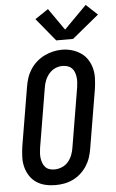

<svg xmlns="http://www.w3.org/2000/svg" viewBox="-64 -1028 653 1078"><g transform="rotate(-5 262.5 -488.5)"><path d="M204 8Q175 8 147.5 1.5Q120 -5 97.5 -20Q75 -35 60 -58Q45 -81 38 -108Q31 -135 32 -164Q33 -193 37 -222L93 -556Q97 -581 105 -605.5Q113 -630 127.5 -652.5Q142 -675 162.5 -693Q183 -711 206.5 -722.5Q230 -734 255 -740Q280 -746 306 -746Q335 -746 362 -738Q389 -730 411.5 -715Q434 -700 449 -677Q464 -654 471 -627Q478 -600 477 -571Q476 -542 472 -513L416 -179Q412 -154 404 -129.5Q396 -105 381.5 -82.5Q367 -60 347 -42Q327 -24 303 -12.5Q279 -1 254 3.5Q229 8 204 8ZM206 -80Q227 -80 248 -88.5Q269 -97 283.5 -114Q298 -131 306 -151.5Q314 -172 317 -193L373 -528Q375 -543 376 -557.5Q377 -572 375 -586.5Q373 -601 368 -614Q363 -627 353.5 -636.5Q344 -646 330 -650.5Q316 -655 301 -655Q280 -655 260 -646Q240 -637 225.5 -620Q211 -603 203 -583Q195 -563 192 -542L136 -207Q134 -193 133 -178Q132 -163 134 -149Q136 -135 141 -122Q146 -109 155 -99Q164 -89 177.5 -84.5Q191 -80 206 -80ZM279 -801 173 -930 248 -980 334 -857 461 -985 525 -925 374 -801Z"/></g></svg>

Font: Iosevka Slab Semibold Oblique
Style: Regular
Weight: 600
Italic angle: -9°
Monospace: yes
Designer: Belleve Invis
Foundry: Belleve Invis
Version: Version 11.1.1; ttfautohint (v1.8.3)